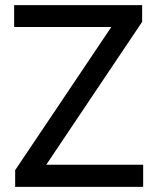

<svg xmlns="http://www.w3.org/2000/svg" viewBox="-20 -727 608 747"><path d="M39 -65 442 -665 463 -622H35V-707H533V-642L129 -40L112 -86H537V0H39Z"/></svg>

Font: 42dot Sans Light Medium
Style: Regular
Weight: 500
Version: Version 1.000